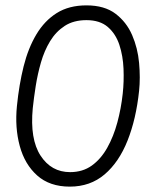

<svg xmlns="http://www.w3.org/2000/svg" viewBox="-20 -694 595 715"><path d="M240 1Q165 1 118.5 -40.5Q72 -82 53.5 -150.5Q35 -219 43 -299Q51 -379 68 -447Q85 -515 115.5 -566Q146 -617 191.5 -645.5Q237 -674 302 -674Q369 -674 410 -643Q451 -612 472 -563.5Q493 -515 498 -459.5Q503 -404 498 -356Q487 -251 455 -170.5Q423 -90 369.5 -44.5Q316 1 240 1ZM241 -53Q288 -53 322 -77.5Q356 -102 379.5 -144Q403 -186 417 -238Q431 -290 437 -345Q442 -390 440 -438Q438 -486 424.5 -527Q411 -568 381.5 -593.5Q352 -619 302 -619Q254 -619 221 -597.5Q188 -576 166.5 -540.5Q145 -505 132.5 -461.5Q120 -418 113 -373.5Q106 -329 102 -291Q91 -176 131 -114.5Q171 -53 241 -53Z"/></svg>

Font: Edu SA Beginner
Style: Regular
Weight: 400
Designer: Tina and Corey Anderson
Foundry: Google for Education
Version: Version 1.003